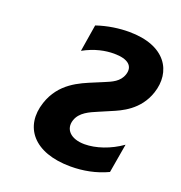

<svg xmlns="http://www.w3.org/2000/svg" viewBox="-134 -852 924 979"><g transform="rotate(20 328.0 -363.0)"><path d="M354.4 10.3C421.5 10.3 489.7 -2.1 553.6 -32.3L580.6 -190C517.8 -145.2 443.2 -120.7 382.8 -120.7C306.1 -120.7 268.5 -162.6 285.9 -215.2C301.5 -262.4 350.5 -282.7 392.4 -300.4L453.8 -326.7C501.8 -346.9 593 -385.3 628.2 -491.5C669.4 -615.1 602.6 -737.2 400.9 -737.2C349.1 -737.2 286.9 -729 226.9 -708.5L203.1 -562.1C264.2 -595.9 321 -606.5 367.5 -606.5C445.3 -606.5 476.2 -576 460.6 -528.1C446 -484.4 407 -468.8 367.5 -452.4L321.4 -433.2C252.5 -404.5 152 -365.4 112.6 -246.1C65.3 -103.7 153.1 10.3 354.4 10.3Z"/></g></svg>

Font: TID UI
Style: Bold Italic
Weight: 700
Italic angle: -9.39999°
Designer: The TID Project Authors
Foundry: Bakken & Bæck
Version: Version 1.001;hotconv 1.0.109;makeotfexe 2.5.65596